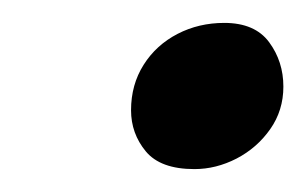

<svg xmlns="http://www.w3.org/2000/svg" viewBox="-20 -504 265 166"><path d="M148.1 -357.8Q118.7 -357.8 106 -373.2Q93.3 -388.6 93.3 -408.7Q93.3 -430.8 104.2 -448Q115 -465.1 133.5 -474.7Q151.9 -484.2 173.9 -484.2Q200.4 -484.2 212.7 -467.5Q225 -450.8 225 -429.1Q225 -408.5 213.6 -392.3Q202.2 -376.1 184.5 -366.9Q166.8 -357.8 148.1 -357.8Z"/></svg>

Font: Grandstander Thin
Style: Italic
Weight: 100
Italic angle: -15°
Designer: Tyler Finck
Foundry: Etcetera Type Co
Version: Version 1.200